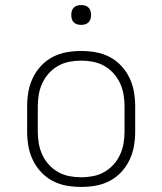

<svg xmlns="http://www.w3.org/2000/svg" viewBox="-20 -729 640 757"><path d="M300 8Q271 8 242.5 3Q214 -2 188 -15.5Q162 -29 142 -50.5Q122 -72 109.5 -98Q97 -124 92 -152.5Q87 -181 87 -210V-310Q87 -339 92 -367.5Q97 -396 109.5 -422Q122 -448 142 -469.5Q162 -491 188 -504.5Q214 -518 242.5 -523Q271 -528 300 -528Q329 -528 357.5 -523Q386 -518 412 -504.5Q438 -491 458 -469.5Q478 -448 490.5 -422Q503 -396 508 -367.5Q513 -339 513 -310V-210Q513 -181 508 -152.5Q503 -124 490.5 -98Q478 -72 458 -50.5Q438 -29 412 -15.5Q386 -2 357.5 3Q329 8 300 8ZM300 -30Q323 -30 346.5 -34.5Q370 -39 390.5 -50.5Q411 -62 427 -79.5Q443 -97 453 -118.5Q463 -140 467 -163.5Q471 -187 471 -210V-310Q471 -333 467 -356.5Q463 -380 453 -401.5Q443 -423 427 -440.5Q411 -458 390.5 -469.5Q370 -481 346.5 -485.5Q323 -490 300 -490Q277 -490 253.5 -485.5Q230 -481 209.5 -469.5Q189 -458 173 -440.5Q157 -423 147 -401.5Q137 -380 133 -356.5Q129 -333 129 -310V-210Q129 -187 133 -163.5Q137 -140 147 -118.5Q157 -97 173 -79.5Q189 -62 209.5 -50.5Q230 -39 253.5 -34.5Q277 -30 300 -30ZM300 -631Q292 -631 284.5 -633Q277 -635 271 -641Q265 -647 263 -654.5Q261 -662 261 -670Q261 -678 263 -685.5Q265 -693 271 -699Q277 -705 284.5 -707Q292 -709 300 -709Q308 -709 315.5 -707Q323 -705 329 -699Q335 -693 337 -685.5Q339 -678 339 -670Q339 -662 337 -654.5Q335 -647 329 -641Q323 -635 315.5 -633Q308 -631 300 -631Z"/></svg>

Font: Iosevka Extralight Extended
Style: Regular
Weight: 200
Width: 7
Monospace: yes
Designer: Belleve Invis
Foundry: Belleve Invis
Version: Version 32.5.0; ttfautohint (v1.8.4)